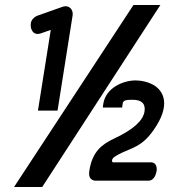

<svg xmlns="http://www.w3.org/2000/svg" viewBox="-20 -672 673 764"><path d="M142 -539 182 -553 131 -232H209L269 -611C272 -632 257 -654 229 -645L130 -610C124 -608 116 -603 111 -597C102 -587 101 -575 103 -563C105 -551 115 -530 142 -539ZM148 72 618 -652H511L36 72ZM341 39C347 45 354 47 361 47H570C595 47 601 19 603 9C605 -1 604 -26 581 -26H431C427 -26 425 -29 426 -35C427 -40 430 -43 433 -46C481 -80 530 -77 578 -137C657 -237 641 -302 594 -332C571 -346 542 -352 520 -352C469 -352 401 -322 391 -259L389 -244H466L468 -259C470 -273 480 -275 508 -275C544 -275 560 -259 555 -228C549 -193 514 -158 433 -120C389 -99 346 -71 335 11C334 21 334 31 341 39Z"/></svg>

Font: Charger Pro
Style: BlkNarObl
Weight: 900
Designer: Jasper
Foundry: Cannot Into Space Fonts
Version: Version 1.09